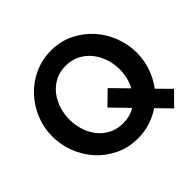

<svg xmlns="http://www.w3.org/2000/svg" viewBox="-181 -901 1117 1117"><g transform="rotate(-45 377.5 -342.5)"><path d="M567 -53Q543 -37 516 -25Q452 5 376 5Q299 5 235.5 -25.5Q172 -56 126.5 -106.5Q81 -157 56 -222Q31 -287 31 -356Q31 -427 57.5 -491.5Q84 -556 130.5 -606Q177 -656 241 -685.5Q305 -715 379 -715Q457 -715 520.5 -683.5Q584 -652 629.5 -601Q675 -550 699.5 -485Q724 -420 724 -353Q724 -282 698 -218Q679 -170 649 -131L728 -51L648 30ZM378 -118Q428 -118 467 -139Q472 -142 477 -145L377 -248L458 -327L554 -229Q565 -248 572 -270Q585 -312 585 -356Q585 -401 570.5 -444Q556 -487 529 -520Q502 -553 463.5 -572.5Q425 -592 377 -592Q327 -592 288.5 -571.5Q250 -551 224 -517.5Q198 -484 184.5 -441.5Q171 -399 171 -354Q171 -309 185 -266Q199 -223 225.5 -190Q252 -157 290.5 -137.5Q329 -118 378 -118Z"/></g></svg>

Font: Rising Sun
Style: Bold
Weight: 700
Designer: Matt McInerney, Pablo Impallari, Rodrigo Fuenzalida (Raleway font), Stephen Hutchings (Greek), Cristiano Sobral (main ch
Foundry: The Rising Sun Project Authors
Version: Version 4.327; ttfautohint (v1.8.4.7-5d5b-dirty)